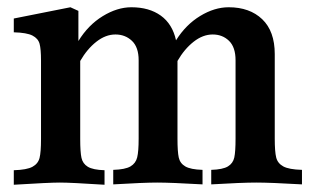

<svg xmlns="http://www.w3.org/2000/svg" viewBox="-20 -505 859 529"><path d="M812 -37V3Q725 -2 686 -2Q647 -2 562 3V-37Q594 -38 608 -46.5Q622 -55 625.5 -71Q629 -87 629 -123V-339Q629 -375 611 -392.5Q593 -410 566 -410Q539 -410 513.5 -390Q488 -370 469 -337V-123Q469 -87 472.5 -71Q476 -55 490.5 -46.5Q505 -38 538 -37V3Q450 -2 413 -2Q377 -2 292 3V-37Q325 -38 339.5 -46.5Q354 -55 358 -71.5Q362 -88 362 -123V-339Q362 -375 343.5 -392.5Q325 -410 298 -410Q271 -410 245.5 -390Q220 -370 201 -337V-122Q201 -86 204.5 -70Q208 -54 222 -45.5Q236 -37 268 -36V4Q175 -2 145 -2Q115 -2 18 4V-36Q54 -37 69.5 -45.5Q85 -54 89 -70Q93 -86 93 -122V-338Q93 -370 89 -384.5Q85 -399 69.5 -407Q54 -415 18 -416V-454L174 -485L196 -475V-392Q223 -436 263 -460.5Q303 -485 342 -485Q391 -485 423 -462Q455 -439 465 -394Q492 -437 531.5 -461Q571 -485 610 -485Q668 -485 702.5 -452Q737 -419 737 -356V-123Q737 -87 741 -71Q745 -55 760.5 -46.5Q776 -38 812 -37Z"/></svg>

Font: Gupter
Style: Bold
Weight: 700
Designer: Octavio Pardo
Version: Version 1.000